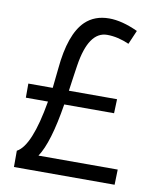

<svg xmlns="http://www.w3.org/2000/svg" viewBox="-85 -837 753 897"><g transform="rotate(10 291.5 -388.5)"><path d="M469.2 -667.5Q415 -691.4 364.7 -691.4Q276.4 -691.4 251 -525.4L245.6 -489.3Q242.2 -468.8 239.5 -447Q236.8 -425.3 233.4 -403.3H461.9L459.5 -336.4H223.1Q193.4 -150.4 146 -80.1H522L520 -7.8H42.5V-85Q108.9 -120.1 146 -336.4H41V-403.3H156.7L166.5 -496.1Q181.6 -662.6 248 -726.6Q292 -768.6 360.8 -768.6Q421.9 -768.6 497.6 -733.4Z"/></g></svg>

Font: Duru Sans
Style: Regular
Weight: 400
Designer: Onur Yazõcõgil
Foundry: Onur Yazõcõgil
Version: Version 1.001